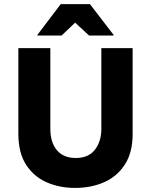

<svg xmlns="http://www.w3.org/2000/svg" viewBox="-20 -911 740 941"><path d="M347.5 10Q270.8 10 207.9 -17.9Q145 -45.8 107.5 -104.2Q70 -162.5 70 -255V-675H226.7V-280Q226.7 -213.3 258.8 -175Q290.8 -136.7 351.7 -136.7Q414.2 -136.7 445.4 -177.5Q476.7 -218.3 476.7 -279.2V-675H630V-253.3Q630 -165 593.3 -106.7Q556.7 -48.3 492.9 -19.2Q429.2 10 347.5 10ZM163.3 -736.7V-740L277.5 -890.8H420.8L536.7 -740V-736.7H416.7L348.3 -800L281.7 -736.7Z"/></svg>

Font: Funnel Sans Light ExtraBold
Style: Regular
Weight: 800
Version: Version 1.000